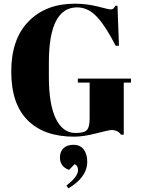

<svg xmlns="http://www.w3.org/2000/svg" viewBox="-20 -731 763 1041"><path d="M390 -10C343 -10 308 -36 283 -87C258 -138 245 -213 245 -313C245 -313 245 -392 245 -392C245 -392 245 -392 245 -392C245 -591 296 -691 398 -691C398 -691 398 -691 398 -691C439 -691 476 -673 509 -636C542 -599 574 -548 607 -483C607 -483 625 -483 625 -483C625 -483 617 -700 617 -700C617 -700 606 -700 606 -700C606 -700 606 -700 606 -700C602 -693 598 -688 595 -685C592 -682 587 -680 580 -680C573 -680 550 -685 509 -696C468 -706 427 -711 386 -711C386 -711 386 -711 386 -711C281 -711 197 -679 135 -615C72 -551 41 -460 41 -343C41 -225 71 -137 131 -78C190 -19 274 10 383 10C383 10 383 10 383 10C416 10 455 4 502 -8C548 -20 576 -26 585 -26C585 -26 585 -26 585 -26C607 -26 624 -18 636 -1C636 -1 651 -1 651 -1C651 -1 651 -283 651 -283C651 -283 690 -283 690 -283C690 -283 690 -305 690 -305C690 -305 402 -305 402 -305C402 -305 402 -283 402 -283C402 -283 466 -283 466 -283C466 -283 466 -89 466 -89C466 -89 466 -89 466 -89C466 -60 462 -40 453 -28C444 -16 423 -10 390 -10C390 -10 390 -10 390 -10ZM351 290C419 250 453 202 453 145C453 145 453 145 453 145C453 117 446 95 433 78C420 62 402 54 379 54C356 54 338 60 325 72C312 84 305 101 305 123C305 123 305 123 305 123C305 156 321 178 354 190C354 190 385 159 385 159C385 159 385 159 385 159C397 164 403 175 403 192C403 192 403 192 403 192C403 215 382 243 340 275C340 275 351 290 351 290C351 290 351 290 351 290Z"/></svg>

Font: Abril Fatface Utterance
Style: Regular
Weight: 500
Designer: Veronika Burian, Jos Scaglione
Foundry: TypeTogether
Version: ""